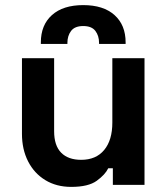

<svg xmlns="http://www.w3.org/2000/svg" viewBox="-20 -724 656 752"><path d="M259 8Q201 8 157.5 -18.5Q114 -45 90 -92Q66 -139 66 -200V-496H192V-210Q192 -154 219.5 -126Q247 -98 298 -98Q356 -98 388 -136.5Q420 -175 420 -244V-496H546V0H422V-65H404Q392 -40 359 -16Q326 8 259 8ZM140 -552V-558Q140 -626 183.5 -665Q227 -704 306 -704Q385 -704 428.5 -665Q472 -626 472 -558V-552H368V-556Q368 -584 353.5 -603Q339 -622 306 -622Q273 -622 258.5 -603Q244 -584 244 -556V-552Z"/></svg>

Font: Space Grotesk
Style: Bold
Weight: 700
Designer: Florian Karsten
Foundry: Florian Karsten
Version: Version 2.000